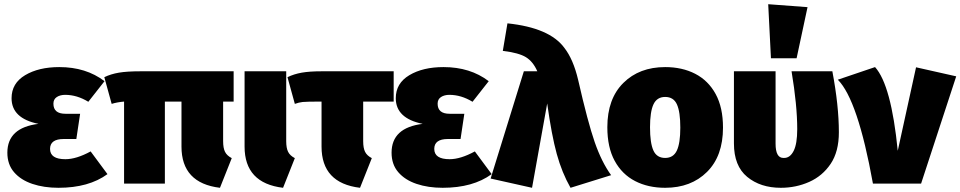

<svg xmlns="http://www.w3.org/2000/svg" viewBox="-20 -873 4567 913"><path d="M258 20Q189 20 134 1.5Q79 -17 47 -54Q15 -91 15 -147Q15 -266 163 -284Q35 -310 35 -406Q35 -477 99.5 -515.5Q164 -554 262 -554Q389 -554 477 -487L400 -389Q346 -422 290 -422Q266 -422 250 -411.5Q234 -401 234 -380Q234 -332 291 -332H361L343 -212H283Q218 -212 218 -165Q218 -116 291 -116Q343 -116 411 -153L491 -45Q402 20 258 20Z M1026 20Q843 -2 843 -176V-390H764V0H570V-390Q536 -387 511 -379L476 -506Q507 -521 545.5 -527.5Q584 -534 648 -534H1091V-390H1041V-202Q1041 -169 1050 -151Q1059 -133 1082 -121Z M1326 20Q1143 -2 1143 -176V-534H1341V-202Q1341 -169 1350 -151Q1359 -133 1382 -121Z M1692 20Q1509 -2 1509 -176V-390Q1437 -390 1419 -388Q1401 -386 1382 -379L1347 -506Q1378 -521 1415 -527.5Q1452 -534 1509 -534H1852V-390H1707V-202Q1707 -169 1716 -151Q1725 -133 1748 -121Z M2085 20Q2016 20 1961 1.5Q1906 -17 1874 -54Q1842 -91 1842 -147Q1842 -266 1990 -284Q1862 -310 1862 -406Q1862 -477 1926.5 -515.5Q1991 -554 2089 -554Q2216 -554 2304 -487L2227 -389Q2173 -422 2117 -422Q2093 -422 2077 -411.5Q2061 -401 2061 -380Q2061 -332 2118 -332H2188L2170 -212H2110Q2045 -212 2045 -165Q2045 -116 2118 -116Q2170 -116 2238 -153L2318 -45Q2229 20 2085 20Z M2693 20Q2652 -52 2627.5 -141Q2603 -230 2582 -381L2510 20L2313 -24L2471 -534H2535Q2515 -580 2481 -601Q2447 -622 2371 -631L2393 -762Q2594 -741 2664 -645Q2706 -591 2729 -494Q2775 -292 2808 -197Q2841 -102 2886 -40Z M3143 20Q3062 20 3000 -12Q2938 -44 2903 -108Q2868 -172 2868 -268Q2868 -403 2944 -478.5Q3020 -554 3143 -554Q3224 -554 3286 -522Q3348 -490 3383 -426Q3418 -362 3418 -266Q3418 -131 3342 -55.5Q3266 20 3143 20ZM3143 -122Q3182 -122 3198.5 -157Q3215 -192 3215 -266Q3215 -341 3199 -376.5Q3183 -412 3143 -412Q3104 -412 3087.5 -377Q3071 -342 3071 -268Q3071 -193 3087 -157.5Q3103 -122 3143 -122Z M3693 20Q3596 20 3533 -32Q3470 -84 3470 -191V-534H3668V-190Q3668 -122 3705 -122H3709Q3737 -122 3754 -155.5Q3771 -189 3771 -259Q3771 -372 3744 -534H3938Q3969 -370 3969 -244Q3969 -152 3930 -94Q3891 -36 3828 -8Q3765 20 3693 20ZM3768 -596H3646L3633 -853L3820 -839Z M4360 0H4131Q4059 -399 3964 -494L4141 -554Q4218 -469 4249 -156L4336 -553L4527 -510Z"/></svg>

Font: Trujillo Black
Style: Regular
Weight: 900
Designer: Fira Sans original fonts by bBox Type GmbH, Carrois Corporate GbR, & Edenspiekermann AG / Changes by Cristiano Sobral
Foundry: Fira Sans original fonts by bBox Type GmbH, Carrois Corporate GbR, & Edenspiekermann AG / Changes by Cristiano Sobral
Version: Version 4.301;July 28, 2020;FontCreator 13.0.0.2655 64-bit